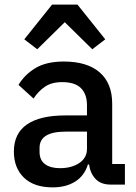

<svg xmlns="http://www.w3.org/2000/svg" viewBox="-20 -798 589 830"><path d="M459 0Q416 0 393 -24.5Q370 -49 365 -87H360Q345 -38 305 -13Q265 12 208 12Q127 12 83.5 -30Q40 -72 40 -143Q40 -221 96.5 -260Q153 -299 262 -299H356V-343Q356 -391 330 -417Q304 -443 249 -443Q203 -443 174 -423Q145 -403 125 -372L60 -431Q86 -475 133 -503.5Q180 -532 256 -532Q357 -532 411 -485Q465 -438 465 -350V-89H520V0ZM239 -71Q290 -71 323 -93.5Q356 -116 356 -154V-229H264Q151 -229 151 -159V-141Q151 -106 174.5 -88.5Q198 -71 239 -71ZM315 -778 435 -628 379 -585 260 -702 141 -585 85 -628 205 -778Z"/></svg>

Font: IBM Plex Sans Hebrew Medm
Style: Regular
Weight: 500
Designer: Mike Abbink, Paul van der Laan, Pieter van Rosmalen, Yanek Iontef
Foundry: Bold Monday
Version: Version 1.3